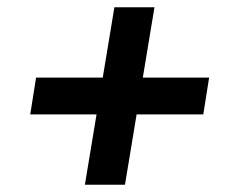

<svg xmlns="http://www.w3.org/2000/svg" viewBox="-20 -569 640 527"><path d="M323 -62 355 -255H538L554 -356H372L404 -549H294L262 -356H79L63 -255H245L213 -62Z"/></svg>

Font: IBM Plex Mono SmBld
Style: Italic
Weight: 600
Italic angle: -9.5°
Monospace: yes
Designer: Mike Abbink, Paul van der Laan, Pieter van Rosmalen
Foundry: Bold Monday
Version: Version 2.004